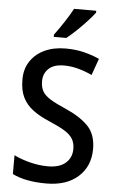

<svg xmlns="http://www.w3.org/2000/svg" viewBox="-62 -983 629 1035"><g transform="rotate(5 252.5 -465.5)"><path d="M464 -197Q464 -104 401 -47Q338 10 228 10Q116 10 45 -25V-127Q83 -108 132 -95.5Q181 -83 229 -83Q292 -83 325 -112Q358 -141 358 -188Q358 -219 345 -241.5Q332 -264 301.5 -283Q271 -302 217 -325Q164 -347 127 -374.5Q90 -402 71 -440.5Q52 -479 52 -535Q51 -593 79 -635.5Q107 -678 156 -701Q205 -724 270 -724Q324 -724 370 -712.5Q416 -701 453 -684L421 -594Q385 -611 346.5 -621.5Q308 -632 269 -632Q214 -632 186 -605.5Q158 -579 158 -538Q158 -505 170.5 -483Q183 -461 213 -442.5Q243 -424 294 -402Q377 -366 420.5 -321Q464 -276 464 -197ZM416 -931Q402 -912 376 -883.5Q350 -855 320.5 -827Q291 -799 268 -781H200V-793Q224 -825 251 -866Q278 -907 296 -941H416Z"/></g></svg>

Font: Noto Sans Lao UI SemCond Med
Style: Regular
Weight: 500
Width: 4
Designer: Monotype Design Team
Foundry: Monotype Imaging Inc.
Version: Version 2.000; ttfautohint (v1.8.4.7-5d5b)